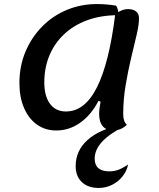

<svg xmlns="http://www.w3.org/2000/svg" viewBox="-20 -620 788 949"><path d="M258 25Q204 25 163 -4Q122 -33 99 -86Q76 -139 76 -210Q76 -293 105.5 -363.5Q135 -434 187 -487.5Q239 -541 309 -570.5Q379 -600 460 -600Q506 -600 554 -592Q560 -582 563 -570Q566 -558 566 -545Q479 -545 411 -520Q343 -495 295.5 -449.5Q248 -404 223.5 -344Q199 -284 199 -213Q199 -145 227 -107Q255 -69 306 -69Q399 -69 459 -188Q519 -307 549 -545Q560 -559 577.5 -567Q595 -575 613 -575Q638 -575 652.5 -563.5Q667 -552 667 -530Q667 -497 655 -446.5Q643 -396 628 -333Q613 -270 601 -199Q589 -128 589 -55Q589 -20 607 -3Q591 12 574 18.5Q557 25 540 25Q506 25 488 4Q470 -17 470 -57Q470 -70 472 -85.5Q474 -101 477 -117L467 -122Q431 -52 376.5 -13.5Q322 25 258 25ZM468 309Q415 309 384.5 280Q354 251 354 201Q354 125 412 72.5Q470 20 579 -3H607Q525 38 486.5 78.5Q448 119 448 164Q448 227 521 227Q544 227 565.5 219Q587 211 613 193Q607 225 586 251.5Q565 278 534 293.5Q503 309 468 309Z"/></svg>

Font: Lemonada
Style: Regular
Weight: 400
Designer: Mohamed Gaber (Arabic), Eduardo Tunni (Latin)
Foundry: Kief Type Foundry
Version: Version 4.005